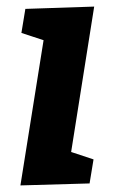

<svg xmlns="http://www.w3.org/2000/svg" viewBox="-20 -558 348 583"><path d="M42 5 123 -503 173 -416 45 -458 57 -531 266 -538 185 -27 137 -116 264 -74 252 -1Z"/></svg>

Font: Bitter Thin
Style: Bold Italic
Weight: 700
Italic angle: -9°
Version: Version 3.021